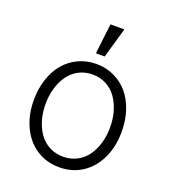

<svg xmlns="http://www.w3.org/2000/svg" viewBox="-141 -871 873 986"><g transform="rotate(20 295.5 -378.0)"><path d="M55.4 -270.2Q55.4 -332 73.2 -384.8Q90.9 -437.5 122.3 -474.4Q153.8 -511.4 198.5 -532.1Q243.3 -552.9 295.5 -552.9Q347.7 -552.9 392.4 -532.1Q437.1 -511.4 468.6 -474.4Q500 -437.5 517.8 -384.8Q535.5 -332 535.5 -270.2Q535.5 -188.2 505.1 -123.9Q474.8 -59.7 420.1 -24.1Q365.4 11.4 295.5 11.4Q225.5 11.4 170.8 -24.1Q116.1 -59.7 85.8 -123.9Q55.4 -188.2 55.4 -270.2ZM220.2 -64.3Q253.9 -46.5 295.5 -46.5Q337 -46.5 370.7 -64.3Q404.5 -82 426.3 -112.6Q448.2 -143.1 460 -183.6Q471.9 -224.1 471.9 -270.2Q471.9 -316.4 460 -357.1Q448.2 -397.7 426.3 -428.6Q404.5 -459.5 370.6 -477.5Q336.6 -495.4 295.5 -495.4Q254.3 -495.4 220.3 -477.5Q186.4 -459.5 164.6 -428.6Q142.8 -397.7 130.9 -357.1Q119 -316.4 119 -270.2Q119 -224.1 130.9 -183.6Q142.8 -143.1 164.6 -112.6Q186.4 -82 220.2 -64.3ZM273.1 -603.3 292.6 -768.5H368.6L321 -603.3Z"/></g></svg>

Font: Inter Light BETA
Style: Regular
Weight: 300
Designer: Rasmus Andersson
Foundry: rsms
Version: Version 3.011;git-f93a4a705